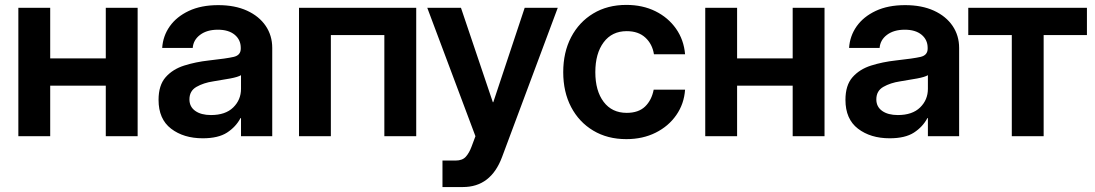

<svg xmlns="http://www.w3.org/2000/svg" viewBox="-20 -547 4399 771"><path d="M181.6 -515.6V-312.5H404.8V-515.6H532.7V0H404.8V-203.1H181.6V0H53.7V-515.6Z M794.4 8.3Q717.3 8.3 667 -30.3Q616.7 -68.8 616.7 -146Q616.7 -204.6 645 -236.8Q673.3 -269 719.5 -283.7Q765.6 -298.3 818.8 -304.2Q890.1 -312 918.5 -318.6Q946.8 -325.2 946.8 -351.6V-355Q946.8 -387.2 922.4 -407.5Q897.9 -427.7 855 -427.7Q811 -427.7 783.7 -407.2Q756.3 -386.7 753.9 -354.5H631.3Q634.3 -402.3 661.6 -441.2Q689 -480 738.3 -503.2Q787.6 -526.4 856.4 -526.4Q923.3 -526.4 971.9 -504.2Q1020.5 -481.9 1046.9 -443.1Q1073.2 -404.3 1073.2 -354.5V0H947.8V-72.8H945.8Q927.2 -37.6 891.8 -14.6Q856.4 8.3 794.4 8.3ZM827.1 -85Q885.3 -85 916.5 -115.5Q947.8 -146 947.8 -190.4V-245.1Q936 -237.8 904.8 -231.9Q873.5 -226.1 835.9 -220.2Q797.4 -214.4 769 -198.2Q740.7 -182.1 740.7 -147.9Q740.7 -118.2 764.2 -101.6Q787.6 -85 827.1 -85Z M1651.4 -515.6V0H1523.4V-406.2H1308.6V0H1180.7V-515.6Z M1838.9 204.1H1756.8V97.7H1809.6Q1836.9 97.7 1850.6 82.3Q1864.3 66.9 1873.5 42L1889.2 0L1695.8 -515.6H1831.1L1959 -136.7H1960.9L2086.9 -515.6H2219.7L1996.1 83.5Q1951.2 204.1 1838.9 204.1Z M2495.1 11.7Q2419.4 11.7 2362.3 -22.5Q2305.2 -56.6 2273.4 -117.2Q2241.7 -177.7 2241.7 -257.3Q2241.7 -336.9 2273.4 -397.7Q2305.2 -458.5 2362.3 -492.9Q2419.4 -527.3 2495.1 -527.3Q2560.5 -527.3 2611.8 -502Q2663.1 -476.6 2694.6 -431.9Q2726.1 -387.2 2731 -329.1H2606Q2599.6 -370.1 2571.5 -396Q2543.5 -421.9 2496.6 -421.9Q2437.5 -421.9 2404.1 -377.2Q2370.6 -332.5 2370.6 -257.3Q2370.6 -182.1 2404.1 -137.9Q2437.5 -93.8 2496.6 -93.8Q2543.9 -93.8 2570.3 -119.1Q2596.7 -144.5 2605 -187H2731Q2727.1 -129.9 2695.8 -85Q2664.6 -40 2612.8 -14.2Q2561 11.7 2495.1 11.7Z M2939.9 -515.6V-312.5H3163.1V-515.6H3291V0H3163.1V-203.1H2939.9V0H2812V-515.6Z M3552.7 8.3Q3475.6 8.3 3425.3 -30.3Q3375 -68.8 3375 -146Q3375 -204.6 3403.3 -236.8Q3431.6 -269 3477.8 -283.7Q3523.9 -298.3 3577.1 -304.2Q3648.4 -312 3676.8 -318.6Q3705.1 -325.2 3705.1 -351.6V-355Q3705.1 -387.2 3680.7 -407.5Q3656.2 -427.7 3613.3 -427.7Q3569.3 -427.7 3542 -407.2Q3514.6 -386.7 3512.2 -354.5H3389.6Q3392.6 -402.3 3419.9 -441.2Q3447.3 -480 3496.6 -503.2Q3545.9 -526.4 3614.7 -526.4Q3681.6 -526.4 3730.2 -504.2Q3778.8 -481.9 3805.2 -443.1Q3831.5 -404.3 3831.5 -354.5V0H3706.1V-72.8H3704.1Q3685.5 -37.6 3650.1 -14.6Q3614.7 8.3 3552.7 8.3ZM3585.4 -85Q3643.6 -85 3674.8 -115.5Q3706.1 -146 3706.1 -190.4V-245.1Q3694.3 -237.8 3663.1 -231.9Q3631.8 -226.1 3594.2 -220.2Q3555.7 -214.4 3527.3 -198.2Q3499 -182.1 3499 -147.9Q3499 -118.2 3522.5 -101.6Q3545.9 -85 3585.4 -85Z M4043 0V-406.2H3868.2V-515.6H4344.7V-406.2H4170.9V0Z"/></svg>

Font: Inter Display Semi Bold
Style: Regular
Weight: 600
Designer: Rasmus Andersson
Foundry: rsms
Version: Version 4.000;git-37864ae